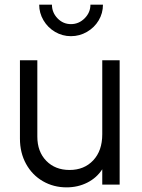

<svg xmlns="http://www.w3.org/2000/svg" viewBox="-20 -796 613 828"><path d="M66 -198V-536H141V-207Q141 -142 179.5 -102.5Q218 -63 280 -63Q343 -63 382 -104.5Q421 -146 421 -217V-536H496V0H421V-66Q397 -29 356.5 -8.5Q316 12 267 12Q211 12 165 -14.5Q119 -41 92.5 -89Q66 -137 66 -198ZM149 -776H204Q204 -742 228 -717Q252 -692 286 -692Q320 -692 345 -717Q370 -742 370 -776H424Q424 -739 405.5 -708Q387 -677 355 -658.5Q323 -640 286 -640Q249 -640 217.5 -658.5Q186 -677 167.5 -708.5Q149 -740 149 -776Z"/></svg>

Font: Eudoxus Sans
Style: Regular
Weight: 400
Designer: Stijn de Vries
Foundry: tokotype
Version: Version 2.005